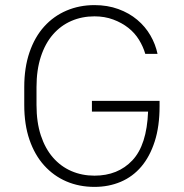

<svg xmlns="http://www.w3.org/2000/svg" viewBox="-20 -726 720 752"><path d="M340 -331H605V-310Q605 -231 586 -172Q567 -113 533.5 -73.5Q500 -34 453 -14Q406 6 350 6Q290 6 240 -15.5Q190 -37 153 -78Q116 -119 95.5 -178.5Q75 -238 75 -315V-385Q75 -461 95.5 -521Q116 -581 153 -622Q190 -663 240.5 -684.5Q291 -706 350 -706Q401 -706 443.5 -690.5Q486 -675 517.5 -648.5Q549 -622 569 -587.5Q589 -553 597 -515H549Q541 -543 524.5 -570Q508 -597 482.5 -617Q457 -637 423.5 -649.5Q390 -662 350 -662Q301 -662 259.5 -644Q218 -626 187.5 -591Q157 -556 140 -504Q123 -452 123 -385V-315Q123 -247 140 -195.5Q157 -144 187.5 -109Q218 -74 259.5 -56Q301 -38 350 -38Q442 -38 498.5 -98Q555 -158 560 -289H340Z"/></svg>

Font: Retni Sans Light
Style: Regular
Weight: 300
Designer: Vitaly Kuzmin
Foundry: ParaType Ltd.
Version: Version 1.00;March 2, 2019;FontCreator 11.5.0.2425 64-bit; t